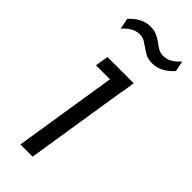

<svg xmlns="http://www.w3.org/2000/svg" viewBox="-246 -788 823 823"><g transform="rotate(45 166.0 -376.0)"><path d="M83 0 157 -469H72L82 -529H241L232 -469H231L157 0ZM236 -645Q212 -645 196.5 -653Q181 -661 168 -671Q155 -680 142 -688Q129 -696 110 -696Q72 -696 36 -655L26 -704Q45 -726 69 -739Q93 -752 121 -752Q145 -752 161 -744Q177 -736 190 -727Q203 -717 216 -709Q229 -701 248 -701Q268 -701 286.5 -711.5Q305 -722 322 -742L332 -694Q313 -672 289 -658.5Q265 -645 236 -645Z"/></g></svg>

Font: Sora Light
Style: Italic
Weight: 300
Designer: Jonathan Barnbrook, Juli√°n Moncada
Version: Version 1.000